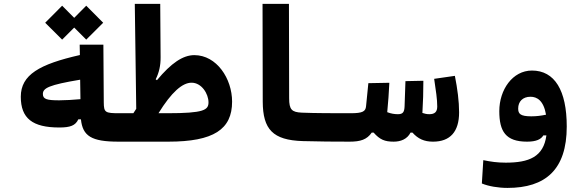

<svg xmlns="http://www.w3.org/2000/svg" viewBox="-20 -713 2970 973"><path d="M280.3 -66.9C336.4 -66.9 362.3 -76.7 377 -108.4H390.1C398.9 -23.4 443.4 4.9 580.1 4.9C613.3 4.9 622.6 -22 622.6 -65.9C622.6 -114.3 613.3 -139.2 585.9 -139.2C512.7 -139.2 506.3 -142.6 505.9 -194.8L503.9 -486.8H383.8L384.8 -434.1C180.7 -387.7 85.4 -334.5 85.4 -222.7C85.4 -113.3 144.5 -66.9 280.3 -66.9ZM417 -512.2 502.9 -597.7 417 -684.1 356 -622.6 294.9 -684.1 209 -597.7 294.9 -512.2 356 -573.2ZM386.2 -309.1 387.7 -210.4C353.5 -207 307.1 -204.6 279.8 -204.6C217.3 -204.6 197.3 -210.4 197.3 -236.8C197.3 -266.6 228 -282.7 386.2 -309.1Z M577.1 4.9H833C1063 4.9 1156.2 -57.6 1156.2 -197.8C1156.2 -314.5 1078.1 -433.6 964.8 -433.6C907.2 -433.6 847.7 -393.6 775.4 -306.6L769 -311C786.1 -345.2 794.4 -380.9 793.9 -423.3L792 -693.4H663.1L670.4 -161.6C665.5 -154.3 660.6 -147 655.8 -139.2H585.9ZM783.2 -139.2C849.1 -246.1 904.3 -293.9 950.7 -293.9C1002 -293.9 1036.6 -237.3 1036.6 -194.3C1036.6 -155.3 1012.7 -139.2 828.6 -139.2Z M1752 4.9C1780.3 4.9 1792 -30.3 1792 -63.5C1792 -106.9 1780.3 -139.2 1757.8 -139.2C1680.2 -139.2 1575.2 -139.2 1509.8 -142.1C1459 -144.5 1445.3 -156.7 1445.3 -215.3L1444.3 -693.4H1310.5L1311.5 -198.2C1312 -57.1 1362.8 -2.9 1513.7 2C1585.4 4.4 1685.5 4.9 1752 4.9Z M1752 4.9C1806.2 4.9 1839.4 -5.4 1863.8 -41H1873.5C1904.8 -5.4 1929.7 4.9 1975.1 4.9C2010.7 4.9 2043.5 -7.8 2060.5 -41H2070.3C2098.6 -9.3 2129.9 4.9 2174.3 4.9C2261.2 4.9 2306.6 -45.4 2306.6 -143.6C2306.6 -199.2 2298.3 -262.7 2285.2 -328.6L2180.2 -313.5C2189 -254.4 2195.8 -210 2195.8 -173.3C2195.8 -146.5 2183.6 -134.3 2155.8 -134.3C2143.1 -134.3 2131.8 -136.7 2120.6 -140.6C2124 -195.3 2125.5 -249 2125.5 -303.7L2034.7 -301.8C2033.2 -259.3 2031.7 -217.3 2030.3 -174.8C2029.3 -144.5 2021.5 -134.3 1996.6 -134.3C1978.5 -134.3 1961.4 -137.2 1942.4 -144.5C1947.3 -194.3 1950.7 -243.7 1953.1 -293.5L1846.7 -291.5L1835 -174.3C1832.5 -148.4 1817.9 -139.2 1757.8 -139.2Z M2551.8 239.3C2744.1 239.3 2852.1 147 2852.1 -71.8C2852.1 -254.9 2791 -355.5 2675.8 -355.5C2577.6 -355.5 2510.3 -258.3 2510.3 -149.9C2510.3 -47.9 2542 4.9 2650.9 4.9C2697.8 4.9 2722.2 -7.3 2733.4 -26.9H2749C2734.4 82 2661.1 111.3 2543 111.3C2499 111.3 2467.3 106.4 2429.2 98.6L2421.9 216.8C2455.6 231 2505.4 239.3 2551.8 239.3ZM2747.1 -131.8C2721.7 -126.5 2699.2 -123.5 2672.4 -123.5C2616.2 -123.5 2606 -136.7 2606 -163.1C2606 -197.8 2628.4 -222.7 2668.5 -222.7C2701.2 -222.7 2734.9 -203.6 2747.1 -131.8Z"/></svg>

Font: Cascadia Mono NF
Style: Bold
Weight: 700
Monospace: yes
Designer: Aaron Bell
Foundry: Saja Typeworks
Version: Version 2404.023